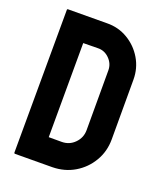

<svg xmlns="http://www.w3.org/2000/svg" viewBox="-131 -782 733 868"><g transform="rotate(20 236.0 -348.5)"><path d="M45 0Q40 0 40 -5L42 -692Q42 -696 46 -696L233 -697Q288 -698 333.5 -671Q379 -644 406 -598.5Q433 -553 433 -498V-211Q433 -153 405 -105.5Q377 -58 330 -30Q283 -2 224 -1ZM162 -123H224Q261 -123 286.5 -149Q312 -175 312 -211V-499Q312 -531 288.5 -554.5Q265 -578 233 -577L163 -576Z"/></g></svg>

Font: Staatliches
Style: Regular
Weight: 400
Designer: Brian LaRossa & Erica Carras
Foundry: Type Brut Foundry
Version: Version 1.000; ttfautohint (v1.8.2) -l 8 -r 50 -G 200 -x 14 